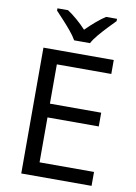

<svg xmlns="http://www.w3.org/2000/svg" viewBox="-101 -1008 758 1073"><g transform="rotate(10 278.0 -472.0)"><path d="M496 0H97V-714H496V-635H187V-412H478V-334H187V-79H496ZM259 -784Q246 -807 224 -833.5Q202 -860 178 -886Q154 -912 136 -931V-944H196Q222 -927 250 -903Q278 -879 303 -852Q330 -879 358 -903Q386 -927 412 -944H474V-931Q455 -912 430.5 -886Q406 -860 383.5 -833.5Q361 -807 349 -784Z"/></g></svg>

Font: Noto Sans NKo
Style: Regular
Weight: 400
Designer: Monotype Design Team
Foundry: Monotype Imaging Inc.
Version: Version 2.003; ttfautohint (v1.8.4.7-5d5b)